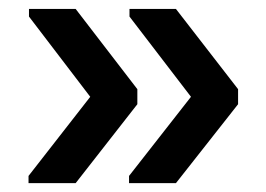

<svg xmlns="http://www.w3.org/2000/svg" viewBox="-20 -479 596 430"><path d="M374 -68.8H269V-85L407.7 -262.2L270 -441.9V-459H374L513.2 -279.3V-245.6ZM149.4 -68.8H43.9V-85L182.1 -262.2L44.9 -441.9V-459H149.4L287.6 -279.3V-245.6Z"/></svg>

Font: Arimo SemiBold
Style: Regular
Weight: 600
Designer: Steve Matteson
Foundry: Monotype Imaging Inc.
Version: Version 1.33